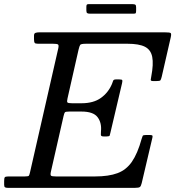

<svg xmlns="http://www.w3.org/2000/svg" viewBox="-60 -906 845 926"><path d="M356.5 -856V-872.5Q356.5 -879.5 358.2 -882.8Q360 -886 366.5 -886H579.5Q589 -886 592.8 -883.2Q596.5 -880.5 596.5 -870.5V-855Q596.5 -847 595 -843.5Q593.5 -840 585.5 -840H374Q364.5 -840 360.5 -842.8Q356.5 -845.5 356.5 -856ZM246.5 -346 185.5 -78Q182 -62.5 186 -58.8Q190 -55 210 -55H398Q464 -55 506.5 -70.8Q549 -86.5 576.2 -126Q603.5 -165.5 623 -236Q626 -246.5 628.2 -250.8Q630.5 -255 645 -255H660Q671.5 -255 674.2 -252.8Q677 -250.5 675 -242L623.5 -23Q620 -8.5 614.8 -4.2Q609.5 0 591 0H-22Q-31 0 -35.5 -2.5Q-40 -5 -40 -15V-32Q-40 -46.5 -37 -50.8Q-34 -55 -20 -55H59Q76.5 -55 79.2 -58.5Q82 -62 85 -76L221 -672.5Q224.5 -688 219.8 -691.5Q215 -695 196 -695H124Q110 -695 107 -699.5Q104 -704 104 -718V-734Q104 -745 111.2 -747.5Q118.5 -750 128 -750H736Q758 -750 762.8 -746.8Q767.5 -743.5 763.5 -726L720 -536Q716.5 -522 713.5 -518.5Q710.5 -515 693 -515H678.5Q666 -515 667 -521.8Q668 -528.5 669.5 -537Q681 -597 674.2 -631.5Q667.5 -666 639 -680.5Q610.5 -695 555 -695H355Q330.5 -695 326.8 -689.5Q323 -684 318.5 -665L265.5 -431Q262 -416 265.2 -412Q268.5 -408 288 -408H333Q391 -408 426.8 -433.8Q462.5 -459.5 480 -501Q483.5 -509.5 485.5 -516.2Q487.5 -523 499.5 -523H515Q528.5 -523 529.8 -519Q531 -515 528.5 -504L472.5 -266Q470.5 -256.5 469 -252.2Q467.5 -248 455 -248H439Q426.5 -248 426.5 -256Q426.5 -264 427 -273Q431 -314 410.5 -341Q390 -368 333 -368H275Q256.5 -368 253.2 -364.5Q250 -361 246.5 -346Z"/></svg>

Font: Besley*
Style: Italic
Weight: 400
Italic angle: -13°
Designer: Owen Earl
Foundry: indestructible type*
Version: Version 2.000; ttfautohint (v1.8.3)